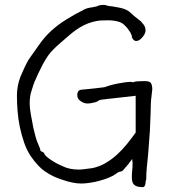

<svg xmlns="http://www.w3.org/2000/svg" viewBox="-20 -727 687 780"><path d="M531.2 -337.9 427.7 -326.2Q420.9 -326.2 411.1 -324.2Q402.3 -323.2 393.6 -322.3Q383.8 -321.3 380.9 -318.4Q375 -313.5 366.2 -311.5Q358.4 -309.6 351.1 -308.1Q343.8 -306.6 334 -306.6Q322.3 -306.6 308.1 -315.9Q293.9 -325.2 293.9 -339.8Q293.9 -355.5 302.7 -360.4Q305.7 -362.3 316.4 -363.3Q323.2 -364.3 329.1 -364.3Q330.1 -364.3 367.2 -368.2Q402.3 -372.1 406.2 -373Q416 -377 429.7 -380.9Q443.4 -384.8 458.5 -387.7Q473.6 -390.6 488.3 -392.6Q502.9 -394.5 512.7 -394.5Q514.6 -394.5 522.5 -392.6L524.4 -394.5Q532.2 -396.5 547.4 -397Q562.5 -397.5 568.4 -397.5Q587.9 -397.5 593.3 -389.2Q598.6 -380.9 598.6 -363.3Q598.6 -358.4 595.7 -337.9Q591.8 -310.5 591.8 -265.6Q590.8 -236.3 588.9 -195.3Q585.9 -149.4 582 -102.5Q574.2 -32.2 574.2 -7.8Q574.2 0 574.2 1Q571.3 7.8 571.3 15.6Q571.3 18.6 570.3 22Q569.3 25.4 568.4 27.3Q565.4 33.2 559.6 33.2Q537.1 33.2 526.4 24.9Q515.6 16.6 515.6 -5.9Q515.6 -21.5 517.1 -34.7Q518.6 -47.9 518.6 -61.5Q518.6 -64.5 518.6 -66.4Q518.6 -68.4 517.6 -73.2V-81.1Q516.6 -80.1 512.7 -75.2Q509.8 -72.3 507.3 -68.4Q504.9 -64.5 501 -59.6Q500 -58.6 499.5 -57.6Q499 -56.6 497.1 -55.7L491.2 -47.9Q488.3 -46.9 487.3 -43.9Q485.4 -41 482.4 -38.1L476.6 -32.2Q475.6 -32.2 475.6 -31.7Q475.6 -31.2 474.6 -31.2Q473.6 -31.2 465.8 -29.3Q457 -26.4 452.1 -21.5Q440.4 -12.7 422.4 -5.4Q404.3 2 384.8 7.3Q365.2 12.7 345.2 15.6Q325.2 18.6 310.5 18.6Q293 18.6 273.9 14.6Q254.9 10.7 238.3 4.9Q195.3 -7.8 162.1 -31.2Q134.8 -49.8 105.5 -91.8Q88.9 -116.2 78.1 -147.5Q67.4 -178.7 60.5 -211.4Q53.7 -244.1 51.3 -276.9Q48.8 -309.6 48.8 -337.9Q48.8 -377.9 62.5 -414.1Q82 -460.9 96.7 -485.4Q99.6 -490.2 138.7 -544.9Q161.1 -577.1 188.5 -602.1Q215.8 -627 249.5 -647.9Q283.2 -668.9 324.2 -689.5Q330.1 -692.4 337.9 -694.3Q349.6 -697.3 352.5 -697.3H357.4L358.4 -698.2Q358.4 -698.2 369.1 -700.2Q371.1 -701.2 373 -701.2L382.8 -705.1Q384.8 -706.1 387.7 -706.1Q391.6 -707 396.5 -707Q408.2 -707 410.2 -706.1Q416 -703.1 420.9 -703.1Q423.8 -703.1 425.8 -702.1L435.5 -701.2Q439.5 -701.2 440.4 -700.2Q460 -697.3 472.2 -694.3Q484.4 -691.4 494.1 -686.5Q506.8 -679.7 511.7 -673.8Q527.3 -659.2 536.1 -653.3Q539.1 -651.4 541 -649.4Q543.9 -646.5 546.9 -644.5Q550.8 -642.6 553.2 -639.2Q555.7 -635.7 558.6 -632.8Q571.3 -620.1 571.3 -603.5Q571.3 -590.8 558.6 -575.7Q545.9 -560.5 533.2 -560.5Q528.3 -560.5 526.4 -562.5Q522.5 -564.5 522.5 -565.4Q514.6 -574.2 515.6 -579.1Q515.6 -583 514.6 -584Q513.7 -585 511.7 -590.3Q509.8 -595.7 505.9 -600.6Q502 -605.5 498.5 -610.8Q495.1 -616.2 492.2 -618.2Q478.5 -634.8 459.5 -639.6Q440.4 -644.5 418 -644.5Q400.4 -644.5 384.8 -643.6Q375 -642.6 355.5 -637.7Q322.3 -628.9 289.1 -605.5Q270.5 -592.8 226.6 -553.7Q190.4 -522.5 176.8 -502.9Q155.3 -474.6 120.1 -394.5Q117.2 -388.7 105.5 -349.6Q100.6 -331.1 100.6 -304.7Q100.6 -290 105 -263.7Q109.4 -237.3 115.2 -209Q126 -163.1 129.9 -154.3Q144.5 -121.1 144.5 -114.3Q145.5 -114.3 147.5 -112.3Q148.4 -111.3 149.4 -111.3Q152.3 -109.4 155.3 -108.4Q158.2 -107.4 160.2 -102.5Q162.1 -96.7 170.9 -89.4Q179.7 -82 190.9 -74.7Q202.1 -67.4 213.9 -61.5Q225.6 -55.7 232.4 -52.7Q261.7 -38.1 298.8 -38.1Q305.7 -38.1 312 -38.6Q318.4 -39.1 324.2 -40Q331.1 -41 338.9 -42Q346.7 -43 354.5 -43.9Q383.8 -49.8 408.7 -64.5Q433.6 -79.1 455.1 -98.6Q476.6 -118.2 495.6 -141.6Q514.6 -165 531.2 -188.5Z"/></svg>

Font: ToneOZ-YinPZ-Tsuipita-TC
Style: Regular
Weight: 400
Designer: ÂÆ£ÂøóÂáåJeffrey Xuan(jeffreyx@gmail.com, ToneOZ.com) ÈòøÂù§(cjkFonts)
Foundry: ToneOZ
Version: Version 0.24071